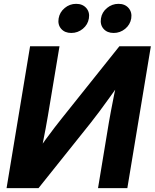

<svg xmlns="http://www.w3.org/2000/svg" viewBox="-20 -965 794 985"><path d="M633.3 0H482.9L538.6 -336.9Q542.5 -358.4 549.1 -394.8Q555.7 -431.2 565.4 -478.8Q575.2 -526.4 586.9 -579.6L612.8 -563.5Q577.1 -513.2 545.9 -469.7Q514.6 -426.3 489.3 -392.1Q463.9 -357.9 444.3 -333.5L177.7 0H13.7L134.3 -727.5H285.2L225.6 -370.1Q221.7 -345.7 214.1 -305.4Q206.5 -265.1 197.8 -221.4Q189 -177.7 180.7 -142.6L167.5 -182.1Q190.4 -216.8 214.6 -250Q238.8 -283.2 260.7 -311.5Q282.7 -339.8 297.9 -358.9L592.3 -727.5H753.9ZM563 -795.9Q529.8 -795.9 511.2 -817.1Q492.7 -838.4 498 -870.6Q502.9 -902.3 528.8 -923.8Q554.7 -945.3 587.9 -945.3Q621.1 -945.3 639.6 -923.8Q658.2 -902.3 653.3 -870.6Q647.9 -838.4 622.1 -817.1Q596.2 -795.9 563 -795.9ZM345.7 -795.9Q312.5 -795.9 293.9 -817.1Q275.4 -838.4 280.8 -870.6Q286.1 -902.3 311.8 -923.8Q337.4 -945.3 370.6 -945.3Q403.8 -945.3 422.6 -923.8Q441.4 -902.3 436 -870.6Q430.7 -838.4 404.8 -817.1Q378.9 -795.9 345.7 -795.9Z"/></svg>

Font: Inter 28pt
Style: Bold Italic
Weight: 700
Italic angle: -9.3988°
Designer: Rasmus Andersson
Foundry: rsms
Version: Version 4.001;git-66647c0bb